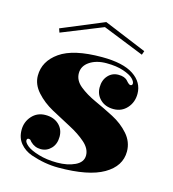

<svg xmlns="http://www.w3.org/2000/svg" viewBox="-99 -716 729 808"><g transform="rotate(15 265.5 -312.0)"><path d="M80 -557 265 -634 451 -557 445 -540 265 -612 86 -540ZM490 -130Q490 -66 424.5 -28Q359 10 228 10Q169 10 108 -11Q77 -22 57.5 -45.5Q38 -69 38 -104Q38 -139 61 -164.5Q84 -190 120 -190Q156 -190 178 -169.5Q200 -149 200 -117Q200 -85 181.5 -65.5Q163 -46 136.5 -46Q110 -46 91 -65Q89 -67 88 -68.5Q87 -70 86 -71Q85 -72 84 -73Q80 -75 77 -75Q69 -75 69 -66Q69 -57 84.5 -44Q100 -31 136 -20Q172 -9 217.5 -9Q263 -9 295.5 -24.5Q328 -40 328 -69.5Q328 -99 299 -124.5Q270 -150 228.5 -171.5Q187 -193 145 -216Q103 -239 74 -271.5Q45 -304 45 -342Q45 -405 103.5 -446Q162 -487 286 -487Q378 -487 424 -456.5Q470 -426 470 -376Q470 -339 447 -313.5Q424 -288 388.5 -288Q353 -288 331 -309Q309 -330 309 -361.5Q309 -393 327 -413Q345 -433 372.5 -433Q400 -433 412.5 -418.5Q425 -404 431 -404Q440 -404 440 -413Q440 -422 428 -434Q416 -446 385.5 -456.5Q355 -467 311 -467Q267 -467 238 -447.5Q209 -428 209 -396.5Q209 -365 238 -341.5Q267 -318 308 -299.5Q349 -281 390.5 -259.5Q432 -238 461 -205Q490 -172 490 -130Z"/></g></svg>

Font: Elsie Black
Style: Regular
Weight: 900
Designer: Alejandro Inler
Foundry: Alejandro Inler
Version: 1.002